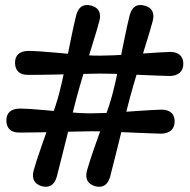

<svg xmlns="http://www.w3.org/2000/svg" viewBox="-20 -726 745 754"><path d="M280.5 -341.5Q275 -321 268.5 -295Q262 -269 255 -240.2Q248 -211.5 240.8 -182Q233.5 -152.5 226.5 -125Q219.5 -97.5 213.5 -73.5Q207.5 -49.5 203 -32Q189 16.5 144.5 5.5Q121.5 -1.5 113.8 -17Q106 -32.5 112 -56Q117 -74 124.5 -97.2Q132 -120.5 141.5 -147.5Q151 -174.5 161 -203Q171 -231.5 180.8 -259.5Q190.5 -287.5 198.8 -313Q207 -338.5 212.5 -359.5Q218 -380.5 223.8 -406.2Q229.5 -432 235.5 -460.8Q241.5 -489.5 247.5 -518.5Q253.5 -547.5 259 -575Q264.5 -602.5 269.8 -626.2Q275 -650 279.5 -667Q293 -716 338 -704Q361 -698 368.8 -682Q376.5 -666 370 -642.5Q365.5 -625.5 358.5 -602.2Q351.5 -579 343.2 -552.2Q335 -525.5 326.2 -497Q317.5 -468.5 309 -440.5Q300.5 -412.5 293.2 -387.2Q286 -362 280.5 -341.5ZM374.5 -507.5Q397 -507.5 425.5 -508.8Q454 -510 485.2 -512Q516.5 -514 546.8 -516.2Q577 -518.5 603.5 -520Q630 -521.5 648.5 -522Q672 -522 685.8 -510.5Q699.5 -499 700 -476Q699.5 -452.5 686 -440.5Q672.5 -428.5 648 -427.5Q629.5 -428 603 -429Q576.5 -430 546 -431.2Q515.5 -432.5 484.5 -434Q453.5 -435.5 425 -436.2Q396.5 -437 374 -437Q351 -436.5 321.8 -436Q292.5 -435.5 260.2 -434.8Q228 -434 196.2 -433.2Q164.5 -432.5 137.2 -432.2Q110 -432 90.5 -432Q66 -431.5 52.8 -443.5Q39.5 -455.5 39 -478.5Q39 -502.5 52.5 -514Q66 -525.5 90 -526Q109.5 -526 136.8 -524.2Q164 -522.5 195.5 -519.5Q227 -516.5 259.2 -513.8Q291.5 -511 321.2 -509Q351 -507 374.5 -507.5ZM340 -210.5Q317 -210 287.8 -209.5Q258.5 -209 226.2 -208.2Q194 -207.5 162.2 -206.8Q130.5 -206 103.2 -205.8Q76 -205.5 56.5 -205.5Q32 -205 18.8 -217Q5.5 -229 5 -252Q5 -276 18.5 -287.5Q32 -299 56 -299.5Q75.5 -299.5 102.8 -297.8Q130 -296 161.5 -293Q193 -290 225.2 -287.2Q257.5 -284.5 287.2 -282.5Q317 -280.5 340.5 -281Q363 -281 391.5 -282.2Q420 -283.5 451.2 -285.5Q482.5 -287.5 512.8 -289.8Q543 -292 569.5 -293.5Q596 -295 614.5 -295.5Q638 -295.5 651.8 -284Q665.5 -272.5 666 -249.5Q665.5 -226 652 -214Q638.5 -202 614 -201Q595.5 -201.5 569 -202.5Q542.5 -203.5 512 -204.8Q481.5 -206 450.5 -207.5Q419.5 -209 391 -209.8Q362.5 -210.5 340 -210.5ZM412.5 -32Q398.5 16.5 354 5.5Q331 -1.5 323.2 -17Q315.5 -32.5 321.5 -56Q326.5 -74 334 -97.2Q341.5 -120.5 351 -147.5Q360.5 -174.5 370.8 -203Q381 -231.5 390.8 -259.5Q400.5 -287.5 408.8 -313Q417 -338.5 422.5 -359.5Q428 -380.5 433.8 -406.2Q439.5 -432 445.5 -460.8Q451.5 -489.5 457.5 -518.5Q463.5 -547.5 469 -575Q474.5 -602.5 479.8 -626.2Q485 -650 489.5 -667Q503 -716 547.5 -704Q570.5 -698 578.2 -682Q586 -666 579.5 -642.5Q575 -625.5 568 -602.2Q561 -579 552.8 -552.2Q544.5 -525.5 535.8 -497Q527 -468.5 518.5 -440.5Q510 -412.5 502.8 -387.2Q495.5 -362 490 -341.5Q484.5 -321 478 -295Q471.5 -269 464.5 -240.2Q457.5 -211.5 450.2 -182Q443 -152.5 436 -125Q429 -97.5 423 -73.5Q417 -49.5 412.5 -32Z"/></svg>

Font: Fraunces SuperSoft 9pt
Style: Regular
Weight: 900
Version: Version 1.000;[b76b70a41]